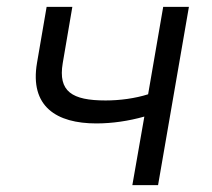

<svg xmlns="http://www.w3.org/2000/svg" viewBox="-20 -540 617 560"><path d="M261 -180C307 -180 355 -187 401 -200L366 0H441L531 -520H456L412 -265C374 -253 330 -247 288 -247C190 -247 149 -273 163 -356L191 -520H116L88 -357C66 -229 145 -180 261 -180Z"/></svg>

Font: Fixel Display 20240404
Style: Italic
Weight: 400
Italic angle: -10°
Designer: AlfaBravo + MacPaw
Foundry: Kyrylo Tkachov, Marchela Mozhyna, Serhii Makarenko, Maria Weinstein, Zakhar Kryvoshyya
Version: Version 1.211;Glyphs 3.2 (3225)